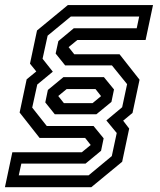

<svg xmlns="http://www.w3.org/2000/svg" viewBox="-47 -664 650 778"><path d="M-27 94.5 3 -47H284.5L320.5 -76.5L298 -105H113.5L32.5 -208L61 -342.5L100 -374.5L74.5 -406L103 -540.5L228 -643.5H573L543 -502H266.5L231 -473L254 -444H437.5L518.5 -341L490 -206.5L452 -175L476.5 -143L448 -8.5L323 94.5ZM29 46.5H312L406 -31.5L426 -125L384 -176L448 -229.5L468 -323L406.5 -399H217L178.5 -447L189.5 -497.5L252 -549.5H507L517 -597H240L146 -519.5L125.5 -426L167 -373.5L104 -321.5L83.5 -228L142.5 -153.5H332L373 -103.5L362.5 -53L299.5 -1H39.5ZM212 -246H328L362.5 -274.5L340 -303H223L189 -275ZM175 -201 136.5 -249 147 -299.5 210 -351.5H374L415 -301.5L404.5 -251L343.5 -201Z"/></svg>

Font: Tourney Medium
Style: Italic
Weight: 500
Italic angle: -12°
Version: Version 1.015